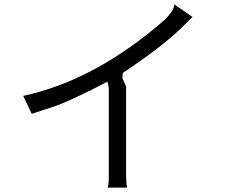

<svg xmlns="http://www.w3.org/2000/svg" viewBox="-20 -827 1040 877"><path d="M471 -454 477 -425V-18Q477 11 472 30H561Q556 8 556 -18V-431L539 -471L541 -494Q717 -611 808 -699Q841 -732 859 -749H860L776 -807Q776 -780 734 -738Q416 -460 86 -389L125 -307L225 -340Q296 -363 471 -454Z"/></svg>

Font: Sawarabi Gothic
Style: Regular
Weight: 400
Designer: mshio (mshio@users.sourceforge.jp)
Version: Version 20141215